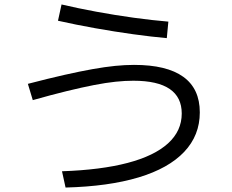

<svg xmlns="http://www.w3.org/2000/svg" viewBox="-20 -796 1040 861"><path d="M258 -28Q433 -34 552.5 -65.5Q672 -97 733.5 -153Q795 -209 795 -287Q795 -360 741 -397Q687 -434 578 -434Q541 -434 498 -429.5Q455 -425 401 -414.5Q347 -404 279.5 -387.5Q212 -371 127 -347L105 -420Q197 -444 268 -460Q339 -476 395 -486Q451 -496 496 -500.5Q541 -505 581 -505Q728 -505 802 -451.5Q876 -398 876 -292Q876 -189 806 -115Q736 -41 601.5 -0.5Q467 40 274 45ZM728 -625Q660 -631 577 -642.5Q494 -654 407 -669.5Q320 -685 240 -703L256 -776Q328 -759 412 -743.5Q496 -728 579.5 -716.5Q663 -705 735 -699Z"/></svg>

Font: M PLUS 2
Style: Regular
Weight: 400
Designer: Coji Morishita
Foundry: UNDERFOREST DESIGN
Version: Version 1.001